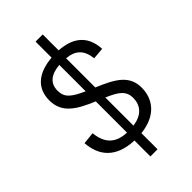

<svg xmlns="http://www.w3.org/2000/svg" viewBox="-306 -981 1232 1232"><g transform="rotate(-45 310.0 -365.0)"><path d="M473 -544.5 552 -551C545.5 -685.5 457 -735 347.5 -741.5V-886H282.5V-740.5C152.5 -730 78 -668 78 -556.5C78 -442 163.5 -392.5 283.5 -342C284 -342 284 -341.5 284.5 -341.5V-58C190.5 -62.5 136.5 -106.5 125.5 -211.5L44 -203C52 -83 120 5.5 282.5 11.5V156H347.5V9.5C491.5 -5.5 555.5 -92.5 555.5 -195C555.5 -307 475 -352.5 345.5 -407V-672C422.5 -665 464 -627.5 473 -544.5ZM159.5 -564C159.5 -630 203.5 -665.5 284.5 -672.5V-433C191.5 -475 159.5 -502.5 159.5 -564ZM345.5 -60.5V-316C426.5 -281 470.5 -253.5 470.5 -188C470.5 -115.5 425.5 -71.5 345.5 -60.5Z"/></g></svg>

Font: Monaspace Argon Light
Style: Regular
Weight: 300
Designer: Riley Cran & the Lettermatic Team
Foundry: Lettermatic
Version: Version 1.000 (Monaspace Argon)